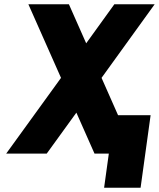

<svg xmlns="http://www.w3.org/2000/svg" viewBox="-20 -720 745 900"><path d="M516 -700 384 -517 303 -700H113L266 -355L9 0H199L338 -192L423 0H613L456 -355L705 -700ZM468 160H639L686 -180H515Z"/></svg>

Font: Unageo
Style: Black-Italic
Weight: 900
Designer: Richard Sepsi
Foundry: Richard Sepsi
Version: Version 2.000